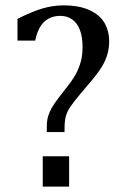

<svg xmlns="http://www.w3.org/2000/svg" viewBox="-20 -694 462 714"><path d="M154 -203V-220Q154 -240 156.5 -252Q159 -264 165 -278Q171 -292 184 -311Q197 -330 221 -360Q250 -396 262 -418.5Q274 -441 280.5 -465Q287 -489 287 -519Q287 -557 277 -583Q267 -609 248 -622Q229 -635 205 -635Q167 -635 143.5 -612Q120 -589 111 -543H45V-624Q101 -652 139.5 -663Q178 -674 216 -674Q274 -674 312.5 -656.5Q351 -639 368.5 -609Q386 -579 386 -539Q386 -519 382 -502Q378 -485 371 -469Q364 -453 352.5 -436Q341 -419 327 -402Q313 -385 279 -345Q253 -314 241 -296Q229 -278 224.5 -260.5Q220 -243 220 -215V-203ZM237 -113V0H139V-113Z"/></svg>

Font: Myanglish
Style: Regular
Weight: 400
Designer: KyawKyaw ( MaYenGone)
Foundry: TattooFont3D
Version: Version 1.003 December 13, 2014